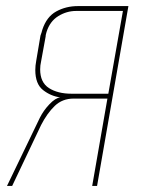

<svg xmlns="http://www.w3.org/2000/svg" viewBox="-20 -611 470 631"><path d="M3 0 111 -224Q123 -248 142.5 -268.5Q162 -289 178 -291Q147 -295 121.5 -315Q96 -335 96 -381Q96 -395 99 -411L113 -494Q115 -499 116.5 -504Q118 -509 119 -513Q133 -556 165 -573.5Q197 -591 236 -591H402L299 0H283L333 -287H222Q185 -287 160 -263Q135 -239 115 -200L20 0ZM215 -303H336L384 -575H230Q199 -575 171.5 -558Q144 -541 133 -506Q132 -502 131 -498.5Q130 -495 130 -491L115 -409Q112 -396 112 -383Q112 -340 141 -321.5Q170 -303 215 -303Z"/></svg>

Font: Alumni Sans Pinstripe
Style: Italic
Weight: 400
Italic angle: -8°
Designer: Robert E. Leuschke
Foundry: Robert E. Leuschke
Version: Version 1.010; ttfautohint (v1.8.4.7-5d5b)